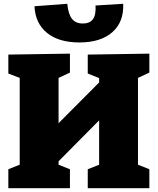

<svg xmlns="http://www.w3.org/2000/svg" viewBox="-20 -993 832 1013"><path d="M768 -710V-610L708 -582V-124L768 -100V0H443V-100L503 -124V-358L289 -142V-124L349 -100V0H24V-100L84 -124V-582L24 -605V-705L349 -710V-610L289 -582V-343L503 -558V-581L443 -605V-705ZM162 -960 335 -973Q340 -919 359.5 -894Q379 -869 417 -869Q454 -869 470.5 -892Q487 -915 484 -964L630 -973Q634 -877 572.5 -823Q511 -769 399 -769Q290 -769 228 -819.5Q166 -870 162 -960Z"/></svg>

Font: Bitter Pro Black
Style: Regular
Weight: 900
Designer: Sol Matas, and Bitter project Authors
Foundry: Sol Matas
Version: Version 1.010